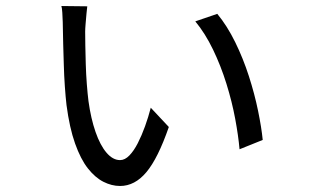

<svg xmlns="http://www.w3.org/2000/svg" viewBox="-20 -592 1040 638"><path d="M270 -571Q269 -565 267.5 -548Q266 -531 264.5 -513.5Q263 -496 263 -487Q263 -470 263.5 -441Q264 -412 265 -378.5Q266 -345 268.5 -312.5Q271 -280 274 -256Q282 -198 297.5 -153.5Q313 -109 334 -84.5Q355 -60 379 -60Q395 -60 410 -75.5Q425 -91 438 -116.5Q451 -142 462 -172.5Q473 -203 481 -234L541 -170Q505 -66 466.5 -20Q428 26 379 26Q351 26 323.5 12Q296 -2 272 -32.5Q248 -63 229.5 -115Q211 -167 201 -243Q198 -269 195.5 -304.5Q193 -340 192 -377Q191 -414 190 -445Q189 -476 189 -493Q189 -502 188.5 -518.5Q188 -535 187 -550.5Q186 -566 184 -572ZM702 -546Q735 -506 761.5 -452Q788 -398 807 -339Q826 -280 837.5 -224Q849 -168 853 -127L776 -96Q772 -141 761.5 -197.5Q751 -254 732.5 -313.5Q714 -373 688 -427Q662 -481 629 -521Z"/></svg>

Font: Noto Sans JP Thin
Style: Regular
Weight: 400
Version: Version 2.004-H2;hotconv 1.0.118;makeotfexe 2.5.65603